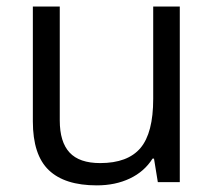

<svg xmlns="http://www.w3.org/2000/svg" viewBox="-20 -555 654 585"><path d="M162.1 -535.2V-188Q162.1 -122.6 191.9 -90.3Q221.7 -58.1 285.2 -58.1Q369.1 -58.1 408 -104Q446.8 -149.9 446.8 -253.9V-535.2H527.8V0H460.9L449.2 -71.8H444.8Q419.9 -32.2 375.7 -11.2Q331.5 9.8 274.9 9.8Q177.2 9.8 128.7 -36.6Q80.1 -83 80.1 -185.1V-535.2Z"/></svg>

Font: f01972551
Style: Regular
Weight: 400
Foundry: Ascender Corporation
Version: Version 1.10